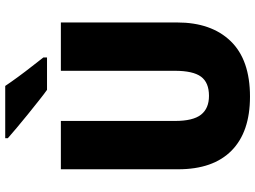

<svg xmlns="http://www.w3.org/2000/svg" viewBox="-141 -826 977 735"><g transform="rotate(-90 347.5 -458.5)"><path d="M629 -269Q629 -138 557.5 -64Q486 10 345 10Q210 10 138.5 -60.5Q67 -131 67 -265V-714H252V-277Q252 -208 276 -177.5Q300 -147 348 -147Q399 -147 421.5 -177.5Q444 -208 444 -278V-714H629ZM386 -927Q400 -906 420.5 -878Q441 -850 461.5 -824Q482 -798 495 -781V-767H371Q354 -779 329 -799Q304 -819 276.5 -841Q249 -863 225 -883.5Q201 -904 186 -917V-927Z"/></g></svg>

Font: Noto Sans Gujarati SemiCondensed Black
Style: Regular
Weight: 900
Width: 4
Designer: Jelle Bosma - Monotype Design Team, Universal Thirst
Foundry: Monotype Imaging Inc.
Version: Version 2.106; ttfautohint (v1.8.4.7-5d5b)